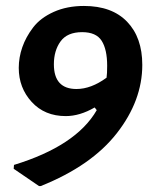

<svg xmlns="http://www.w3.org/2000/svg" viewBox="-20 -535 523 645"><path d="M111 90 26 32 27 19Q236 -45 305 -165L298 -174Q248 -145 201 -145Q130 -145 86.5 -192.5Q43 -240 43 -307Q43 -342 55 -376.5Q67 -411 91.5 -443Q116 -475 160.5 -495Q205 -515 262 -515Q356 -515 407 -462Q458 -409 458 -317Q458 -197 372.5 -87.5Q287 22 117 90ZM161 -319Q161 -236 237 -236Q286 -236 338 -274Q340 -287 340 -314Q340 -369 321.5 -398Q303 -427 256 -427Q206 -427 183.5 -396Q161 -365 161 -319Z"/></svg>

Font: Alegreya Sans
Style: Bold Italic
Weight: 700
Italic angle: -7°
Designer: Juan Pablo del Peral
Foundry: Huerta Tipografica
Version: Version 2.007